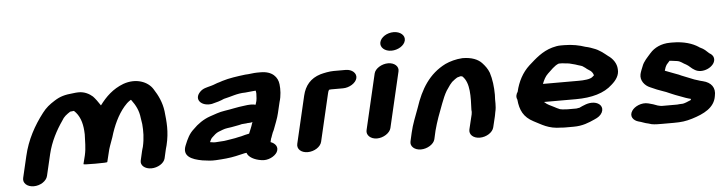

<svg xmlns="http://www.w3.org/2000/svg" viewBox="-42 -811 3737 987"><g transform="rotate(-5 1826.5 -317.0)"><path d="M98 -3C132 -3 164 -24 170 -50L196 -161C211 -224 241 -280 273 -326C284 -346 298 -356 318 -369H320C327 -370 332 -370 337 -371C366 -345 378 -307 381 -265L382 -246C380 -211 382 -177 373 -138L362 -94C362 -92 382 -91 423 -91C464 -91 485 -92 485 -94L496 -139C503 -171 508 -178 522 -219C539 -277 564 -331 598 -371L613 -387C620 -393 626 -398 633 -402H634L636 -400C657 -372 672 -343 676 -305L681 -273C684 -238 684 -200 674 -156C672 -148 669 -141 668 -135L657 -87C651 -62 675 -42 708 -42C741 -42 774 -62 780 -87L791 -135C792 -140 794 -147 796 -153C813 -223 807 -274 801 -329C795 -375 777 -412 755 -446C730 -487 669 -511 602 -487C547 -466 510 -430 478 -387C468 -403 451 -426 441 -436C425 -450 400 -465 367 -464C359 -464 351 -463 343 -462C297 -458 273 -451 243 -432C216 -415 197 -400 178 -375C131 -314 92 -244 73 -161L47 -50C41 -24 64 -3 98 -3Z M1222 -388C1229 -389 1236 -389 1242 -390C1247 -390 1267 -393 1274 -393H1277C1278 -388 1279 -383 1279 -378C1278 -362 1279 -345 1272 -327L1270 -321C1263 -323 1256 -324 1249 -324H1243C1235 -324 1224 -323 1211 -321C1174 -317 1144 -309 1109 -304C1081 -300 1056 -290 1032 -282C997 -270 966 -248 943 -224C919 -203 907 -177 894 -145C871 -90 917 -70 973 -60C993 -58 1016 -53 1042 -55C1079 -57 1115 -60 1146 -67L1181 -75C1186 -76 1196 -79 1202 -79C1209 -56 1240 -40 1274 -35C1309 -28 1345 -48 1357 -69C1371 -95 1353 -115 1330 -123L1334 -140C1337 -145 1338 -151 1340 -156L1346 -172C1349 -177 1351 -182 1353 -187C1362 -212 1375 -242 1381 -269L1394 -324C1404 -356 1405 -389 1402 -415C1398 -452 1371 -485 1311 -485H1292C1273 -485 1249 -480 1231 -480C1190 -475 1146 -469 1111 -458L1096 -453C1079 -449 1067 -442 1051 -438C1026 -431 1009 -429 993 -413C955 -375 994 -336 1047 -345C1069 -350 1093 -357 1112 -366H1113C1147 -373 1181 -388 1222 -388ZM1247 -234C1246 -232 1244 -230 1244 -228C1238 -208 1231 -194 1224 -176C1208 -173 1197 -170 1183 -166L1168 -163C1164 -162 1154 -160 1150 -159L1132 -156C1115 -154 1097 -149 1079 -149C1070 -148 1060 -148 1049 -147H1040C1033 -148 1026 -149 1020 -150C1025 -161 1028 -169 1037 -176C1044 -183 1057 -195 1068 -199C1082 -204 1098 -212 1115 -214L1136 -217C1155 -221 1173 -223 1191 -228C1197 -229 1214 -229 1222 -231H1227C1234 -231 1241 -232 1247 -234Z M1589 -102 1646 -346C1648 -356 1649 -357 1653 -365H1655C1658 -366 1661 -365 1663 -366H1725C1758 -366 1792 -387 1798 -412C1804 -437 1780 -459 1747 -459H1685C1663 -459 1634 -453 1616 -448C1564 -432 1535 -397 1523 -346L1466 -102C1460 -76 1482 -55 1516 -55C1550 -55 1583 -76 1589 -102Z M1894 -428 1827 -141C1821 -116 1844 -94 1877 -94C1910 -94 1944 -116 1950 -141L2017 -428C2023 -453 2000 -474 1967 -474C1934 -474 1900 -453 1894 -428ZM1937 -585C1931 -559 1956 -537 1990 -537C2024 -537 2057 -557 2063 -583C2069 -609 2044 -631 2009 -631C1975 -631 1943 -611 1937 -585Z M2170 -64 2180 -108C2185 -128 2194 -156 2201 -176C2217 -216 2234 -272 2255 -307L2275 -336C2281 -343 2284 -347 2287 -350C2292 -354 2313 -372 2321 -372C2325 -373 2328 -374 2331 -375C2333 -375 2336 -375 2339 -374C2340 -374 2341 -374 2342 -373C2380 -338 2376 -264 2373 -197C2376 -184 2370 -165 2367 -153L2354 -99C2348 -73 2370 -52 2404 -52C2438 -52 2471 -73 2477 -99L2490 -153C2491 -159 2493 -166 2494 -174C2503 -210 2497 -231 2500 -265C2500 -305 2495 -346 2484 -380C2476 -401 2464 -417 2449 -433C2430 -453 2398 -467 2350 -467C2316 -465 2285 -456 2261 -445C2175 -402 2130 -327 2099 -233C2083 -189 2067 -152 2057 -108L2047 -64C2041 -39 2064 -18 2097 -18C2130 -18 2164 -39 2170 -64Z M2751 -299C2759 -319 2767 -336 2782 -350C2798 -364 2818 -388 2841 -396H2854C2858 -396 2862 -396 2866 -395L2887 -393C2890 -392 2892 -392 2894 -392C2904 -389 2914 -387 2925 -384L2940 -379C2949 -376 2961 -374 2967 -368C2973 -364 2979 -360 2983 -356L3001 -344C3008 -338 3014 -330 3016 -320C3014 -318 3012 -317 3009 -314C2997 -301 2961 -299 2935 -299ZM2618 -270C2610 -259 2606 -244 2613 -230C2618 -175 2636 -138 2686 -112C2725 -93 2758 -67 2826 -67C2835 -66 2842 -66 2847 -66H2889C2936 -66 2968 -80 2999 -94C3018 -102 3031 -111 3039 -126C3053 -154 3033 -176 3004 -180C2974 -184 2948 -170 2926 -160H2922C2917 -159 2914 -158 2911 -158H2869C2866 -158 2860 -158 2853 -159C2848 -159 2843 -159 2838 -160L2827 -162C2816 -166 2808 -171 2798 -176C2778 -187 2765 -190 2751 -204C2750 -205 2748 -205 2748 -206H2913C2995 -206 3060 -224 3102 -264C3125 -284 3144 -309 3141 -341C3140 -371 3121 -397 3097 -413C3077 -429 3054 -448 3027 -457L3011 -463C3003 -466 2994 -468 2985 -470C2956 -480 2919 -488 2877 -488H2858C2844 -488 2830 -485 2815 -481C2762 -466 2726 -432 2690 -400C2654 -367 2630 -322 2618 -270Z M3639 -348C3639 -363 3631 -374 3616 -382C3602 -395 3593 -405 3573 -414C3569 -416 3567 -417 3565 -419C3536 -438 3492 -453 3433 -453H3421C3374 -453 3338 -434 3316 -409C3299 -389 3278 -370 3269 -344C3265 -334 3258 -318 3255 -305C3248 -273 3271 -245 3298 -234C3319 -224 3344 -214 3368 -206C3382 -202 3395 -194 3407 -190L3424 -183C3437 -178 3447 -174 3459 -170L3475 -164C3482 -162 3492 -158 3502 -156L3501 -151C3499 -149 3497 -148 3493 -147C3484 -143 3470 -137 3459 -135L3439 -134C3434 -133 3429 -133 3424 -133H3349C3346 -134 3344 -134 3342 -134L3329 -137C3315 -143 3298 -148 3282 -152C3247 -161 3210 -142 3197 -122C3178 -94 3198 -71 3223 -64C3241 -60 3255 -52 3273 -49L3290 -44C3307 -41 3321 -41 3342 -41H3404C3443 -41 3466 -44 3499 -54C3561 -73 3617 -100 3626 -160C3636 -203 3613 -231 3572 -241C3564 -243 3551 -246 3544 -249L3528 -254C3517 -258 3509 -262 3498 -266L3463 -280C3455 -284 3448 -287 3439 -290L3415 -299C3404 -303 3392 -308 3381 -312C3384 -324 3388 -334 3394 -343L3410 -361C3412 -360 3415 -360 3418 -360C3429 -358 3437 -358 3448 -356C3468 -353 3477 -341 3493 -334C3508 -326 3518 -312 3533 -304C3572 -278 3638 -309 3639 -348Z"/></g></svg>

Font: Blanket
Style: SikObl
Weight: 700
Foundry: Cannot Into Space Fonts
Version: Version 0.9